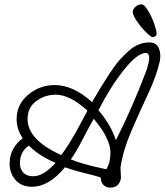

<svg xmlns="http://www.w3.org/2000/svg" viewBox="-20 -837 753 878"><path d="M430 -333Q485 -270 510 -196Q586 -347 645 -503Q648 -509 652 -522Q656 -535 660 -552.5Q664 -570 661 -582.5Q658 -595 647 -595Q609 -595 547.5 -518.5Q486 -442 430 -333ZM277 -72Q204 17 126 17Q78 17 51 -14Q24 -45 24 -89Q24 -160 84 -205Q56 -245 56 -292Q56 -359 108.5 -403.5Q161 -448 230 -448Q315 -448 401 -370Q429 -418 444 -442.5Q459 -467 484 -505Q509 -543 527 -563Q545 -583 568.5 -604Q592 -625 615 -634Q638 -643 662 -643Q695 -643 706 -617.5Q717 -592 711 -558Q696 -490 655.5 -404Q615 -318 578.5 -232.5Q542 -147 531 -71Q531 -64 532 -49.5Q533 -35 533 -27Q533 -8 520.5 6.5Q508 21 485 21Q465 21 453 8.5Q441 -4 441 -24Q441 -26 405 -36Q331 -53 277 -72ZM112 -171Q71 -143 71 -91Q71 -65 86.5 -48Q102 -31 132 -31Q179 -31 234 -92Q158 -125 112 -171ZM304 -108Q356 -86 466 -63Q485 -92 485 -140Q485 -165 473 -193.5Q461 -222 448 -241.5Q435 -261 409 -294Q395 -271 361 -205.5Q327 -140 304 -108ZM260 -128Q277 -150 294.5 -178Q312 -206 323 -225.5Q334 -245 353 -280.5Q372 -316 380 -331Q300 -404 235 -404Q185 -404 145.5 -374.5Q106 -345 106 -293Q106 -197 260 -128ZM627 -817Q637 -817 649 -800.5Q661 -784 671.5 -762Q682 -740 689 -717Q696 -694 696 -682Q696 -674 689.5 -670.5Q683 -667 678 -667Q673 -667 659.5 -678.5Q646 -690 631 -707.5Q616 -725 603 -744.5Q590 -764 587 -781Q587 -795 599.5 -806Q612 -817 627 -817Z"/></svg>

Font: Bonbon
Style: Regular
Weight: 400
Designer: Ksenia Erulevich
Foundry: Cyreal (www.cyreal.org)
Version: Version 1.000